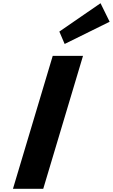

<svg xmlns="http://www.w3.org/2000/svg" viewBox="-20 -1172 701 1192"><path d="M348.4 -976 381.4 -899 660.7 -1037 604.1 -1152ZM495.3 -825H307.3L60.5 0H248.5Z"/></svg>

Font: Hussar
Style: BdSuprExtOblThree
Weight: 700
Foundry: Cannot Into Space Fonts
Version: Version 2.00